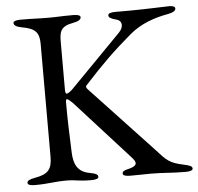

<svg xmlns="http://www.w3.org/2000/svg" viewBox="-49 -705 786 761"><g transform="rotate(-5 344.0 -325.0)"><path d="M659 5C676 5 688 2 688 -6C688 -15 678 -19 655 -24C598 -36 588 -47 545 -95L303 -353C296 -360 293 -366 298 -371C368 -448 418 -497 490 -558C536 -597 592 -615 642 -624C665 -628 675 -635 675 -644C675 -651 666 -655 653 -655C640 -655 548 -651 491 -651H437C420 -651 408 -648 408 -640C408 -631 416 -626 439 -620C451 -617 458 -608 458 -597C458 -588 453 -577 443 -567L243 -363C236 -355 223 -345 216 -345C211 -345 211 -359 211 -364V-551C211 -590 215 -613 265 -622C288 -626 298 -633 298 -642C298 -650 286 -653 269 -653C215 -653 210 -651 172 -651C128 -651 114 -653 60 -653C43 -653 31 -650 31 -642C31 -633 41 -626 64 -622C114 -613 131 -597 131 -551V-101C131 -51 114 -33 64 -24C41 -20 31 -15 31 -6C31 2 43 5 60 5C114 5 137 -2 186 -2C224 -2 230 5 284 5C301 5 313 2 313 -6C313 -15 303 -20 280 -24C230 -33 218 -67 216 -110C213 -190 211 -239 211 -302C211 -309 210 -323 215 -323C220 -323 230 -314 238 -306L450 -72C458 -63 465 -55 465 -47C465 -39 457 -32 437 -27C418 -23 410 -19 410 -10C410 -2 422 1 439 1C484 1 495 0 520 0C575 0 600 5 659 5Z"/></g></svg>

Font: EB Garamond 12
Style: Regular
Weight: 400
Version: Version 0.016+